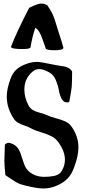

<svg xmlns="http://www.w3.org/2000/svg" viewBox="-20 -1072 489 1096"><path d="M154.3 -802.7Q153.3 -792 109.4 -792Q43 -792 43 -804.7V-805.7Q72.3 -883.8 146.5 -1027.3Q195.3 -1051.8 215.8 -1051.8Q233.4 -1051.8 250 -1042Q269.5 -1013.7 279.3 -993.2Q289.1 -972.7 298.8 -939.5Q308.6 -906.2 313.5 -891.6Q332 -837.9 341.8 -799.8V-798.8Q341.8 -785.2 289.1 -785.2Q247.1 -785.2 241.2 -794.9Q239.3 -797.9 222.2 -849.1Q205.1 -900.4 181.6 -913.1Q164.1 -862.3 154.3 -802.7ZM7.8 -246.1Q17.6 -256.8 30.3 -256.8Q39.1 -256.8 58.6 -247.1Q84 -232.4 95.2 -201.7Q106.4 -170.9 116.7 -138.7Q127 -106.4 150.4 -88.9Q185.5 -62.5 232.4 -62.5Q250 -62.5 258.8 -63.5Q281.2 -66.4 290 -67.9Q298.8 -69.3 312.5 -76.7Q326.2 -84 333 -97.7Q350.6 -127 350.6 -160.2Q350.6 -206.1 316.4 -255.9Q298.8 -281.2 274.4 -293.9Q250 -306.6 214.8 -316.9Q179.7 -327.1 158.2 -338.9Q144.5 -346.7 121.6 -354.5Q98.6 -362.3 83 -371.1Q67.4 -379.9 56.6 -397.5Q18.6 -457 18.6 -519.5Q18.6 -565.4 40 -622.1Q51.8 -654.3 71.8 -673.3Q91.8 -692.4 125 -705.1Q159.2 -718.8 191.4 -718.8Q212.9 -718.8 299.8 -700.2Q308.6 -698.2 326.7 -695.8Q344.7 -693.4 353 -691.4Q361.3 -689.5 373 -682.6Q384.8 -675.8 391.6 -664.1Q391.6 -599.6 389.2 -574.7Q386.7 -549.8 375 -489.3Q365.2 -487.3 362.3 -487.3Q342.8 -487.3 331.5 -508.8Q320.3 -530.3 315.9 -557.1Q311.5 -584 299.3 -613.3Q287.1 -642.6 266.6 -655.3Q230.5 -677.7 204.1 -677.7Q183.6 -677.7 167 -664.1Q119.1 -625 119.1 -560.5Q119.1 -515.6 141.6 -472.7Q151.4 -453.1 167.5 -443.8Q183.6 -434.6 209.5 -427.7Q235.4 -420.9 250 -414.1Q269.5 -404.3 300.8 -396.5Q332 -388.7 354.5 -377.9Q377 -367.2 391.6 -344.7Q427.7 -291 427.7 -230.5Q427.7 -180.7 402.3 -114.3Q387.7 -75.2 364.7 -51.8Q341.8 -28.3 302.7 -11.7Q266.6 3.9 226.6 3.9Q194.3 3.9 127.9 -11.7Q118.2 -14.6 111.3 -16.6Q104.5 -18.6 98.6 -20Q92.8 -21.5 86.4 -24.9Q80.1 -28.3 76.2 -29.8Q72.3 -31.2 64 -37.1Q55.7 -43 51.3 -45.4Q46.9 -47.9 33.2 -57.1Q19.5 -66.4 10.7 -72.3Q4.9 -127.9 4.9 -155.3Q4.9 -168.9 6.3 -197.3Q7.8 -225.6 7.8 -246.1Z"/></svg>

Font: LPEducational
Style: Medium
Weight: 500
Designer: Based on Essays1743, by John Stracke, which says:

Based on the typeface in a 1743 English translation of the essays of 
Version: Version 001.204